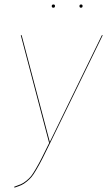

<svg xmlns="http://www.w3.org/2000/svg" viewBox="-20 -839 483 866"><path d="M221.2 -818.8Q228 -818.8 228 -812Q228 -804.2 220.7 -804.2Q213.4 -804.2 213.4 -811.5Q213.4 -818.8 221.2 -818.8ZM345.2 -804.2Q338.4 -804.2 338.4 -811.5Q338.4 -818.8 345.7 -818.8Q352.5 -818.8 352.5 -812Q352.5 -804.2 345.2 -804.2ZM443.4 -680.2 206.5 -194.8Q184.1 -148.9 171.9 -124.8Q159.7 -100.6 145.5 -76.2Q131.3 -51.8 122.8 -41.5Q114.3 -31.2 101.1 -20.3Q87.9 -9.3 76.4 -4.2Q64.9 1 45.4 7.3L43.9 3.4Q63.5 -3.4 74.7 -8.3Q85.9 -13.2 99.1 -23.9Q112.3 -34.7 120.1 -44.4Q127.9 -54.2 142.1 -78.4Q156.2 -102.5 168.2 -126.5Q180.2 -150.4 202.6 -195.8H201.2L73.7 -680.2H77.6L204.6 -198.7L439.5 -680.2Z"/></svg>

Font: Fira Sans Compressed Four
Style: Italic
Weight: 100
Width: 3
Italic angle: -8°
Designer: Carrois Corporate & Edenspiekermann AG
Foundry: Carrois Corporate GbR & Edenspiekermann AG
Version: Version 4.203;PS 004.203;hotconv 1.0.88;makeotf.lib2.5.64775